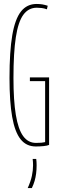

<svg xmlns="http://www.w3.org/2000/svg" viewBox="-20 -730 301 970"><path d="M28 -336Q28 -470 42 -552Q56 -634 86 -672Q116 -710 165 -710Q172 -710 179 -709.5Q186 -709 193 -708Q200 -707 207 -705Q214 -703 221 -701L217 -683Q203 -688 190.5 -689.5Q178 -691 166 -691Q124 -691 98 -655.5Q72 -620 60 -542Q48 -464 48 -336Q48 -222 60 -149.5Q72 -77 97 -42.5Q122 -8 162 -8Q178 -8 189 -9Q200 -10 208 -12V-320H131V-339H228V2Q220 6 201 8Q182 10 161 10Q113 10 84 -26.5Q55 -63 41.5 -139.5Q28 -216 28 -336ZM120 220Q135 187 141 159Q147 131 147 105Q147 97 146.5 88.5Q146 80 145 73H163Q164 80 164.5 88Q165 96 165 105Q165 127 162.5 146.5Q160 166 155 183.5Q150 201 141 220Z"/></svg>

Font: Georama ExtraCondensed Thin
Style: Regular
Weight: 100
Width: 2
Designer: Jean-Baptiste Levee
Foundry: Production Type
Version: Version 1.001